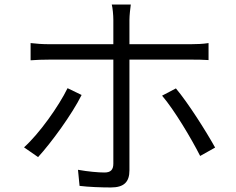

<svg xmlns="http://www.w3.org/2000/svg" viewBox="-20 -801 1040 847"><path d="M278 -412C239 -332 153 -211 86 -151L148 -108C205 -170 298 -297 340 -382ZM823 -538C846 -538 875 -538 900 -536V-611C876 -607 845 -606 822 -606H551V-713C551 -733 555 -767 557 -781H473C477 -767 480 -734 480 -713V-606H197C166 -606 142 -608 115 -611V-535C141 -537 167 -538 198 -538H480V-79C480 -52 468 -40 441 -40C414 -40 368 -44 324 -52L331 19C370 24 429 26 469 26C528 26 551 1 551 -50V-538ZM695 -379C749 -316 824 -190 863 -113L929 -150C889 -222 810 -347 756 -411Z"/></svg>

Font: Noto Sans CJK JP DemiLight
Style: Regular
Weight: 350
Designer: Ryoko NISHIZUKA (kana & ideographs); Paul D. Hunt (Latin, Greek & Cyrillic); Wenlong ZHANG (bopomofo); Sandoll Communica
Foundry: Adobe Systems Incorporated
Version: Version 1.004;PS 1.004;hotconv 1.0.82;makeotf.lib2.5.63406